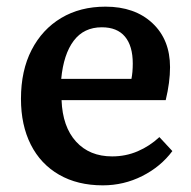

<svg xmlns="http://www.w3.org/2000/svg" viewBox="-20 -543 574 577"><path d="M289 14Q213 14 157.5 -18Q102 -50 72.5 -108.5Q43 -167 43 -246Q43 -331 75 -393Q107 -455 164 -489Q221 -523 297 -523Q385 -523 438 -473.5Q491 -424 491 -341Q491 -296 478 -242H165Q168 -162 208.5 -117.5Q249 -73 317 -73Q358 -73 394 -88.5Q430 -104 459 -131L498 -89Q463 -42 407.5 -14Q352 14 289 14ZM164 -306H375Q379 -326 379 -352Q379 -405 355.5 -433Q332 -461 286 -461Q232 -461 201.5 -420.5Q171 -380 164 -306Z"/></svg>

Font: Literata 12pt Medium
Style: Regular
Weight: 500
Designer: Latin by Veronika Burian and Jose Scaglione. Greek by Irene Vlachou. Cyrillic by Vera Evstafieva.
Foundry: TypeTogether
Version: Version 3.002